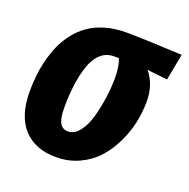

<svg xmlns="http://www.w3.org/2000/svg" viewBox="-105 -639 743 756"><g transform="rotate(20 267.0 -261.0)"><path d="M206.1 17.1Q118.2 17.1 69.6 -36.1Q21 -89.4 21 -190.9Q21 -224.1 24.4 -256.3Q27.8 -288.6 36.6 -323.7Q45.4 -358.9 58.8 -389.4Q72.3 -419.9 94.2 -448Q116.2 -476.1 144.3 -495.8Q172.4 -515.6 211.9 -527.3Q251.5 -539.1 298.8 -539.1Q361.8 -539.1 534.2 -530.8L513.2 -419.9L428.2 -429.2Q467.8 -381.8 467.8 -311Q467.8 -266.6 458.3 -221.9Q448.7 -177.2 427.7 -133.8Q406.7 -90.3 376.7 -57.1Q346.7 -23.9 302.5 -3.4Q258.3 17.1 206.1 17.1ZM215.8 -94.2Q243.2 -94.2 264.2 -121.8Q285.2 -149.4 296.4 -191.7Q307.6 -233.9 313.2 -276.1Q318.8 -318.4 318.8 -356Q318.8 -404.3 306.2 -434.1H285.2Q253.4 -434.1 230.2 -412.6Q207 -391.1 194.6 -353.3Q182.1 -315.4 176.5 -272Q170.9 -228.5 170.9 -176.8Q170.9 -133.3 181.9 -113.8Q192.9 -94.2 215.8 -94.2Z"/></g></svg>

Font: Fira Sans Compressed
Style: Bold Italic
Weight: 700
Width: 3
Italic angle: -8°
Designer: Carrois Corporate & Edenspiekermann AG
Foundry: Carrois Corporate GbR & Edenspiekermann AG
Version: Version 4.203;PS 004.203;hotconv 1.0.88;makeotf.lib2.5.64775